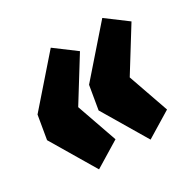

<svg xmlns="http://www.w3.org/2000/svg" viewBox="-129 -702 847 839"><g transform="rotate(-30 294.0 -283.0)"><path d="M225 -566 328 -489 199 -281 270 -78 142 0 9 -224 29 -342ZM485 -566 588 -489 459 -281 530 -78 402 0 269 -224 289 -342Z"/></g></svg>

Font: Fira Sans Extra Condensed Black
Style: Italic
Weight: 900
Width: 3
Italic angle: -8°
Designer: Carrois Corporate & Edenspiekermann AG
Foundry: Carrois Corporate GbR & Edenspiekermann AG
Version: Version 4.203